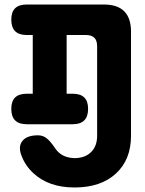

<svg xmlns="http://www.w3.org/2000/svg" viewBox="-20 -750 640 850"><path d="M98 -595Q64 -595 47 -612Q30 -629 30 -663Q30 -697 47 -713.5Q64 -730 98 -730H440Q500 -730 530 -700Q560 -670 560 -610V-149Q560 -43 493 18.5Q426 80 310 80Q196 80 128 17Q91 -17 74 -64Q60 -103 80 -127Q100 -151 148 -151Q170 -151 187 -137.5Q204 -124 226 -91Q231 -84 237 -78Q264 -51 310 -50Q356 -50 383 -76.5Q410 -103 410 -149V-545Q410 -571 397.5 -583Q385 -595 360 -595H275V-335H302Q336 -335 353 -318.5Q370 -302 370 -268Q370 -234 353 -217Q336 -200 302 -200H98Q64 -200 47 -217Q30 -234 30 -268Q30 -302 47 -318.5Q64 -335 98 -335H125V-595Z"/></svg>

Font: Maple Mono NL ExtraBold
Style: Regular
Weight: 800
Monospace: yes
Designer: subframe7536
Version: Version 7.000